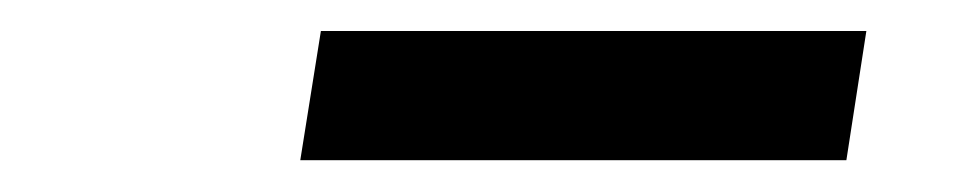

<svg xmlns="http://www.w3.org/2000/svg" viewBox="-20 -747 606 122"><path d="M530.5 -727.3 517.8 -645.2H170.8L183.9 -727.3Z"/></svg>

Font: Inter P
Style: Bold Italic
Weight: 700
Italic angle: 9.39999°
Designer: Rasmus Andersson
Foundry: rsms
Version: Version 3.018;git-588b23468